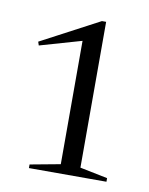

<svg xmlns="http://www.w3.org/2000/svg" viewBox="-55 -753 367 472"><g transform="rotate(10 128.5 -516.5)"><path d="M124 -346V-667.5L143.5 -659.5L20 -624L17 -633L162.5 -710H173V-346L242 -332V-323H48.5V-332Z"/></g></svg>

Font: Newsreader 60pt Light
Style: Regular
Weight: 300
Designer: Hugues Gentile
Foundry: Production Type
Version: Version 1.003